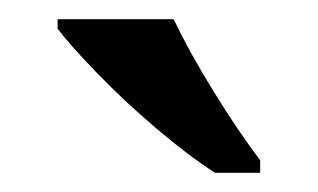

<svg xmlns="http://www.w3.org/2000/svg" viewBox="-20 -786 331 200"><path d="M204 -606Q176 -624 142.5 -652.5Q109 -681 81 -710Q53 -739 40 -756V-766H161Q177 -732 203 -690Q229 -648 251 -619V-606Z"/></svg>

Font: Noto Serif Toto Medium
Style: Regular
Weight: 500
Designer: Monotype Design Team
Foundry: Monotype Imaging Inc.
Version: Version 2.001; ttfautohint (v1.8.4.7-5d5b)